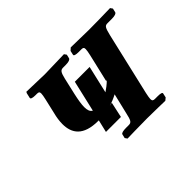

<svg xmlns="http://www.w3.org/2000/svg" viewBox="-92 -616 798 798"><g transform="rotate(-45 307.0 -216.5)"><path d="M319 -82 334 -151 319 -147C335 -152 352 -159 367 -167L346 -79C338 -43 334 -35 318 -35H302C284 -35 273 -32 272 -26L268 -9L275 1C275 1 351 -1 391 -1C427 -1 497 1 497 1L508 -8L512 -26C514 -32 507 -35 488 -35H472C462 -35 458 -38 458 -48C458 -55 460 -64 463 -79L527 -354C536 -391 540 -397 555 -397H581C599 -397 609 -401 610 -407L614 -424L607 -434C570 -433 519 -432 481 -432L376 -434L365 -424L361 -406C359 -400 369 -397 386 -397H401C411 -397 415 -395 415 -385C415 -378 413 -368 410 -354L381 -230L387 -233C373 -219 358 -208 346 -200L374 -321H287L255 -183C244 -189 240 -201 240 -219C240 -236 244 -259 250 -286L267 -360C274 -389 279 -397 294 -397H309C328 -397 337 -401 339 -407L343 -424L336 -434C303 -433 254 -432 221 -431L115 -434L112 -428L107 -406C106 -400 115 -397 132 -397H140C150 -397 154 -395 154 -385C154 -378 152 -369 149 -355L134 -290C129 -271 126 -251 126 -233C126 -179 153 -137 241 -137H244L231 -82Z"/></g></svg>

Font: Linux Libertine O
Style: Bold Italic
Weight: 700
Italic angle: -11.5°
Designer: Philipp H. Poll
Foundry: Philipp H. Poll
Version: Version 4.1.0